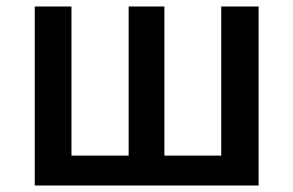

<svg xmlns="http://www.w3.org/2000/svg" viewBox="-20 -571 902 591"><path d="M87 0H776V-551H661V-92H486V-551H376V-92H200V-551H87Z"/></svg>

Font: Noto Sans CJK HK Medium
Style: Regular
Weight: 500
Designer: Ryoko NISHIZUKA 西塚涼子 (kana, bopomofo & ideographs); Paul D. Hunt (Latin, Greek & Cyrillic); Sandoll Communications 산돌커뮤니
Foundry: Adobe
Version: Version 2.004;hotconv 1.0.118;makeotfexe 2.5.65603